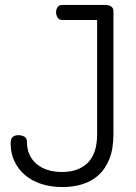

<svg xmlns="http://www.w3.org/2000/svg" viewBox="-20 -751 552 777"><path d="M232 -670Q220 -670 213.5 -679.5Q207 -689 207 -702Q207 -713 213 -722Q219 -731 232 -731H408Q420 -731 429.5 -725Q439 -719 439 -706V-208Q439 -149 423 -108.5Q407 -68 379 -42.5Q351 -17 313.5 -5.5Q276 6 233 6Q185 6 146 -7Q107 -20 80 -43.5Q53 -67 38 -99.5Q23 -132 23 -170Q23 -190 31.5 -197Q40 -204 55 -204Q68 -204 78.5 -198Q89 -192 89 -178Q89 -121 127.5 -88Q166 -55 231 -55Q298 -55 335.5 -92.5Q373 -130 373 -208V-670Z"/></svg>

Font: AkaAcidDosis
Style: Regular
Weight: 400
Designer: Edgar Tolentino, Pablo Impallari, Igino Marini, Aka-Acid
Foundry: Edgar Tolentino, Pablo Impallari, Igino Marini, Cyberella
Version: Version 1.007